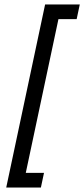

<svg xmlns="http://www.w3.org/2000/svg" viewBox="-20 -760 379 864"><path d="M183 -740H339L325 -674H243L96 18H178L164 84H8Z"/></svg>

Font: D-DIN
Style: DIN-Italic
Weight: 400
Italic angle: -12°
Designer: Charles Nix
Foundry: Datto Inc.
Version: Version 1.00